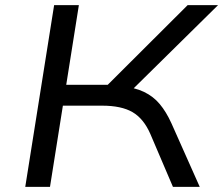

<svg xmlns="http://www.w3.org/2000/svg" viewBox="-20 -725 866 745"><path d="M78 0 190 -705H286L237 -396H419L381 -379L708 -705H826L478 -362L448 -391Q502 -386 538.5 -368.5Q575 -351 600 -321Q625 -291 645 -247L755 0H651L563 -206Q537 -265 494 -290Q451 -315 376 -315H224L174 0Z"/></svg>

Font: Nunito Sans 10pt Expanded
Style: Italic
Weight: 400
Width: 7
Italic angle: -9°
Designer: Vernon Adams
Foundry: Vernon Adams
Version: Version 3.101;gftools[0.9.27]